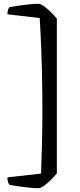

<svg xmlns="http://www.w3.org/2000/svg" viewBox="-20 -820 422 1010"><path d="M181 170Q159 170 131 167Q103 164 76 160Q49 156 29 152Q26 148 22.5 138Q19 128 19 113L196 93Q199 11 201 -71Q203 -153 203 -230Q203 -321 201.5 -401.5Q200 -482 197 -560.5Q194 -639 189 -725L19 -745Q19 -759 22.5 -769Q26 -779 29 -782Q49 -786 76 -790Q103 -794 131 -797Q159 -800 181 -800Q194 -800 212 -787Q230 -774 248 -756Q266 -738 279 -722V92Q266 108 248 126Q230 144 212 157Q194 170 181 170Z"/></svg>

Font: Texturina Medium 12pt Medium
Style: Regular
Weight: 500
Version: Version 1.002